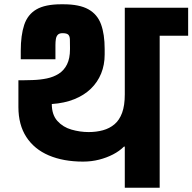

<svg xmlns="http://www.w3.org/2000/svg" viewBox="-20 -877 899 897"><path d="M563 0V-192H559Q538 -171 508 -155.5Q478 -140 442.5 -131Q407 -122 368 -122Q276 -122 208 -151Q140 -180 103 -237Q66 -294 66 -377V-502Q66 -502 88 -502Q110 -502 132 -503Q167 -504 198.5 -510.5Q230 -517 254.5 -532.5Q279 -548 293 -576Q307 -604 307 -647V-656Q307 -679 306.5 -693.5Q306 -708 299 -715Q292 -722 272 -722Q257 -722 250 -714.5Q243 -707 241 -694.5Q239 -682 239 -666.5Q239 -651 239 -634V-600H77V-640Q77 -712 93 -760.5Q109 -809 150 -833Q191 -857 266 -857H276Q351 -857 393 -833.5Q435 -810 452 -763.5Q469 -717 469 -648V-622Q469 -574 452.5 -533.5Q436 -493 404.5 -462.5Q373 -432 327 -413.5Q281 -395 222 -391Q222 -341 248 -312Q274 -283 314 -271.5Q354 -260 394 -260Q430 -260 461 -268.5Q492 -277 515 -296.5Q538 -316 550.5 -350Q563 -384 563 -436V-841H859V-710H726V0Z"/></svg>

Font: Matangi Black
Style: Regular
Weight: 900
Designer: Prashant Pant
Foundry: The Graphic Ant
Version: Version 3.002